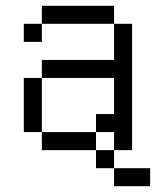

<svg xmlns="http://www.w3.org/2000/svg" viewBox="-20 -520 540 665"><path d="M500 125V62.5H375V125ZM375 62.5V0H312.5V62.5ZM312.5 0V-62.5H125V0ZM375 0H437.5V-437.5H375Q375 -437.5 375 -312.5H125V-250H62.5V-62.5H125V-250H375Q375 -250 375 -125H312.5V-62.5H375ZM125 -437.5H62.5V-375H125ZM125 -437.5H375V-500H125Z"/></svg>

Font: Unifont
Style: Regular
Weight: 500
Version: Version 15.1.04